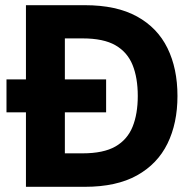

<svg xmlns="http://www.w3.org/2000/svg" viewBox="-20 -720 751 740"><path d="M5 -287V-414H389V-287ZM80 0V-700H307Q429 -700 508 -656.5Q587 -613 625.5 -534.5Q664 -456 664 -350Q664 -245 625.5 -166.5Q587 -88 508 -44Q429 0 307 0ZM230 -129H298Q379 -129 425 -155.5Q471 -182 491 -231.5Q511 -281 511 -350Q511 -420 491 -469.5Q471 -519 425 -545.5Q379 -572 298 -572H230Z"/></svg>

Font: DM Sans 11pt Black
Style: Regular
Weight: 900
Version: Version 4.004;gftools[0.9.30]